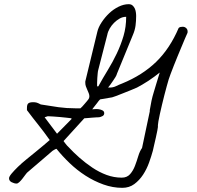

<svg xmlns="http://www.w3.org/2000/svg" viewBox="-20 -901 944 922"><path d="M252 -185.5Q251 -185.5 250.5 -186Q250 -186.5 250 -186.5L248 -185.5Q246.1 -184.6 240.2 -181.6Q234.4 -178.7 232.4 -176.8Q225.6 -170.9 208 -155.8Q190.4 -140.6 170.9 -124Q151.4 -107.4 133.8 -92.3Q116.2 -77.1 109.4 -71.3Q107.4 -69.3 101.6 -61.5Q95.7 -53.7 88.4 -43.9Q81.1 -34.2 73.2 -26.9Q65.4 -19.5 59.6 -19.5Q48.8 -19.5 36.1 -25.9Q23.4 -32.2 23.4 -44.9Q23.4 -52.7 35.6 -67.4Q47.9 -82 65.9 -99.6Q84 -117.2 106.9 -135.7Q129.9 -154.3 151.4 -171.9Q172.9 -189.5 190.9 -204.6Q209 -219.7 218.8 -228.5Q190.4 -268.6 164.6 -300.8Q138.7 -333 109.4 -372.1V-382.8Q109.4 -399.4 116.2 -404.8Q123 -410.2 138.7 -410.2Q149.4 -410.2 156.2 -408.2Q163.1 -406.2 175.8 -399.4Q222.7 -391.6 261.2 -386.2Q299.8 -380.9 341.8 -380.9H366.2Q369.1 -382.8 374.5 -388.7Q379.9 -394.5 385.7 -401.4Q391.6 -408.2 397 -414.6Q402.3 -420.9 404.3 -423.8Q409.2 -429.7 409.2 -438.5Q409.2 -445.3 406.2 -453.1Q403.3 -460.9 399.4 -469.2Q395.5 -477.5 392.6 -485.8Q389.6 -494.1 389.6 -502.9V-509.8L447.3 -748Q452.1 -769.5 467.8 -793.5Q483.4 -817.4 503.9 -836.9Q524.4 -856.4 549.3 -868.7Q574.2 -880.9 597.7 -880.9Q609.4 -880.9 616.2 -875Q623 -869.1 627 -860.8Q630.9 -852.5 632.3 -842.8Q633.8 -833 633.8 -824.2Q633.8 -800.8 630.9 -778.3Q627.9 -755.9 618.2 -733.4L542 -547.9Q540 -540 534.7 -531.2Q529.3 -522.5 522.9 -513.2Q516.6 -503.9 510.3 -495.1Q503.9 -486.3 499 -480.5H506.8Q523.4 -480.5 537.1 -487.3Q550.8 -494.1 566.4 -500Q664.1 -540 730 -604Q795.9 -668 837.9 -766.6Q841.8 -770.5 847.2 -771.5Q852.5 -772.5 857.4 -772.5Q867.2 -772.5 874 -766.1Q880.9 -759.8 880.9 -750Q880.9 -749 880.9 -746.1Q880.9 -743.2 879.9 -742.2Q876 -734.4 868.7 -716.8Q861.3 -699.2 852.1 -677.2Q842.8 -655.3 833 -631.3Q823.2 -607.4 814.5 -585.4Q805.7 -563.5 799.3 -545.9Q793 -528.3 790 -519.5Q786.1 -506.8 780.8 -487.3Q775.4 -467.8 769.5 -444.8Q763.7 -421.9 757.8 -397.5Q752 -373 747.6 -353Q743.2 -333 740.7 -318.4Q738.3 -303.7 738.3 -299.8V-291Q738.3 -288.1 735.4 -273.4Q732.4 -258.8 728.5 -240.7Q724.6 -222.7 720.2 -204.6Q715.8 -186.5 713.9 -176.8Q707 -151.4 695.8 -120.1Q684.6 -88.9 667 -62Q649.4 -35.2 625 -17.1Q600.6 1 567.4 1Q521.5 1 476.6 -15.1Q431.6 -31.2 390.6 -57.6Q349.6 -84 314.5 -117.7Q279.3 -151.4 252 -185.5ZM285.2 -223.6Q285.2 -223.6 287.6 -220.2Q290 -216.8 293.9 -211.9Q297.9 -207 301.8 -202.1Q305.7 -197.3 308.6 -195.3Q332 -169.9 361.3 -144Q390.6 -118.2 423.3 -96.2Q456.1 -74.2 491.7 -61Q527.3 -47.9 564.5 -47.9Q589.8 -47.9 604.5 -64.5Q619.1 -81.1 627.9 -104Q636.7 -127 644 -151.4Q651.4 -175.8 662.1 -190.4L699.2 -366.2V-372.1Q703.1 -396.5 707.5 -417Q711.9 -437.5 718.3 -458Q724.6 -478.5 731.4 -501.5Q738.3 -524.4 747.1 -552.7Q736.3 -543.9 721.7 -533.2Q707 -522.5 692.4 -512.7Q677.7 -502.9 663.1 -494.6Q648.4 -486.3 637.7 -480.5Q627.9 -475.6 608.9 -468.3Q589.8 -460.9 570.8 -453.1Q551.8 -445.3 537.1 -439.9Q522.5 -434.6 518.6 -433.6L460.9 -423.8Q460.9 -423.8 457 -419.9Q453.1 -416 452.1 -414.1Q450.2 -412.1 446.3 -406.2Q442.4 -400.4 437.5 -395Q432.6 -389.6 428.7 -383.8Q424.8 -377.9 422.9 -376Q425.8 -376 435.1 -377Q444.3 -377.9 454.6 -376.5Q464.8 -375 472.7 -370.6Q480.5 -366.2 480.5 -357.4Q480.5 -347.7 471.7 -343.3Q462.9 -338.9 456.1 -337.9Q452.1 -337.9 442.4 -337.4Q432.6 -336.9 420.9 -335.9Q409.2 -335 399.4 -334Q389.6 -333 384.8 -333ZM253.9 -258.8 323.2 -329.1V-333Q312.5 -334 298.8 -335.9Q285.2 -337.9 269.5 -338.9Q253.9 -339.8 238.8 -341.3Q223.6 -342.8 211.9 -342.8H209Q207 -341.8 201.7 -340.3Q196.3 -338.9 194.3 -337.9ZM585.9 -820.3Q569.3 -820.3 554.7 -812Q540 -803.7 527.8 -791.5Q515.6 -779.3 506.8 -764.2Q498 -749 495.1 -733.4L452.1 -566.4Q450.2 -560.5 449.2 -549.8Q448.2 -539.1 447.3 -526.9Q446.3 -514.6 446.3 -503.4Q446.3 -492.2 446.3 -486.3H452.1Q473.6 -525.4 497.6 -564.5Q521.5 -603.5 541 -644.5Q560.5 -685.5 573.2 -728.5Q585.9 -771.5 585.9 -820.3Z"/></svg>

Font: Cedarville Cursive
Style: Regular
Weight: 400
Designer: Kimberly Geswein
Foundry: Kimberly Geswein
Version: Version 1.001 2010